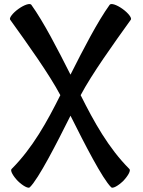

<svg xmlns="http://www.w3.org/2000/svg" viewBox="-20 -859 692 926"><path d="M124 44C166 3 251 -163 320 -301C389 -163 474 3 516 44C523 52 549 38 574 14C598 -11 612 -37 604 -44C503 -145 433 -272 369 -400C423 -502 527 -647 611 -764C617 -772 599 -796 571 -816C543 -836 516 -845 509 -836C450 -754 382 -622 320 -499C258 -622 190 -754 131 -836C124 -845 97 -836 69 -816C41 -796 23 -772 29 -764C113 -647 217 -502 271 -400C207 -272 137 -145 36 -44C28 -37 42 -11 66 14C91 38 117 52 124 44Z"/></svg>

Font: Nupuram
Style: Bold
Weight: 700
Designer: Santhosh Thottingal (santhosh.thottingal@gmail.com)
Foundry: SMC
Version: Version 1.000